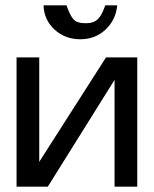

<svg xmlns="http://www.w3.org/2000/svg" viewBox="-20 -699 575 719"><path d="M159 0H42V-484H127V-93L377 -484H494V0H409V-400ZM302 -612Q332 -612 347.5 -628.5Q363 -645 374 -679H419Q414 -625 375.5 -588.5Q337 -552 281 -552Q224 -552 184.5 -588Q145 -624 143 -679H229Q243 -639 256 -626Q268 -612 302 -612Z"/></svg>

Font: Gamestation Display
Style: Regular
Weight: 400
Designer: Jonas Hecksher
Foundry: Jonas Hecksher, Playtypeª, e-types AS
Version: Version 1.003